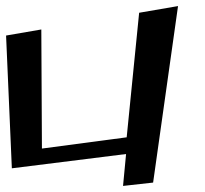

<svg xmlns="http://www.w3.org/2000/svg" viewBox="-67 -520 674 632"><path d="M437 81 519 -500 391 -478 350 -68 71 -31 69 -423 -47 -403 -28 34 348 -13 338 92Z"/></svg>

Font: Gamestation Warped
Style: Regular
Weight: 400
Designer: Jonas Hecksher
Foundry: Jonas Hecksher, Playtypeª, e-types AS
Version: Version 1.003